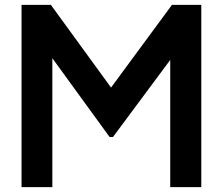

<svg xmlns="http://www.w3.org/2000/svg" viewBox="-20 -765 910 785"><path d="M683 -745H803V0H676V-520L442 -205H428L194 -527V0H68V-745H188L434 -407Z"/></svg>

Font: Plus Jakarta Display Medium
Style: Regular
Weight: 500
Designer: Gumpita Rahayu
Foundry: Tokotype Studio
Version: Version 1.000